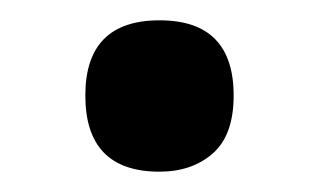

<svg xmlns="http://www.w3.org/2000/svg" viewBox="-20 -161 314 189"><path d="M64 -67Q64 -141 137 -141Q210 -141 210 -67Q210 -28 189.5 -10Q169 8 137 8Q64 8 64 -67Z"/></svg>

Font: Noto Serif SemiBold
Style: Regular
Weight: 600
Designer: Monotype Design Team
Foundry: Monotype Imaging Inc.
Version: Version 1.001